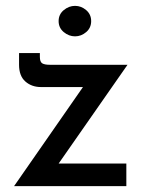

<svg xmlns="http://www.w3.org/2000/svg" viewBox="-20 -635 503 655"><path d="M120 -338Q88 -338 66.5 -357Q45 -376 45 -414V-454H116V-441Q116 -424 124 -419Q132 -414 150 -414H415L180 -77H411V0H28L263 -338ZM180 -563Q180 -586 197.5 -600.5Q215 -615 236 -615Q257 -615 274 -600.5Q291 -586 291 -563Q291 -540 274 -525.5Q257 -511 236 -511Q215 -511 197.5 -525.5Q180 -540 180 -563Z"/></svg>

Font: Synthetic
Style: Regular
Weight: 400
Designer: Santiago Orozco
Foundry: Typemade
Version: Version 2.000; ttfautohint (v1.8.4.7-5d5b)